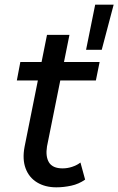

<svg xmlns="http://www.w3.org/2000/svg" viewBox="-20 -795 506 821"><path d="M221 6Q173 6 138.5 -15Q104 -36 89.5 -75Q75 -114 85 -167L181 -646H277L181 -169Q174 -126 189.5 -100.5Q205 -75 248 -75Q268 -75 288 -81.5Q308 -88 324 -100L344 -27Q317 -8 284.5 -1Q252 6 221 6ZM52 -451 67 -530H406L390 -451ZM348 -582 387 -775H466L415 -582Z"/></svg>

Font: Montserrat Thin Medium
Style: Italic
Weight: 500
Italic angle: -11.3°
Version: Version 9.000